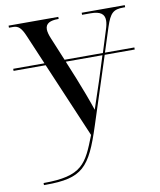

<svg xmlns="http://www.w3.org/2000/svg" viewBox="-86 -604 761 913"><g transform="rotate(-10 294.5 -148.0)"><path d="M52 230V240H61C238 240 277 196 339 4L444 -320H589V-330H447L485 -448C506 -512 522 -526 571 -526H579V-536H371V-526H413C459 -526 479 -511 479 -480C479 -468 476 -453 470 -435L437 -330H252L206 -441C198 -460 194 -475 194 -487C194 -516 218 -526 255 -526H258V-536H18V-526H38C63 -526 77 -514 95 -471L155 -330H4V-320H159L314 44C263 175 240 230 52 230ZM292 -232 256 -320H433L397 -206C386 -172 369 -123 352 -71C337 -116 312 -183 292 -232Z"/></g></svg>

Font: Noto Serif Display
Style: Regular
Weight: 400
Designer: Monotype Design Team
Foundry: Monotype Imaging Inc.
Version: Version 2.009